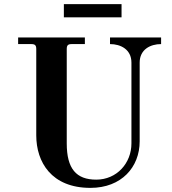

<svg xmlns="http://www.w3.org/2000/svg" viewBox="-20 -894 834 932"><path d="M290 -810H570V-874H290ZM68 -680H132C150 -680 156 -674 156 -656V-237C156 -108 229 18 419 18C570 18 658 -83 658 -208V-590C658 -654 710 -680 762 -680V-712H514V-680C566 -680 618 -654 618 -590V-198C618 -102 547 -22 447 -22C350 -22 304 -75 304 -198V-656C304 -674 310 -680 328 -680H392V-712H68Z"/></svg>

Font: Old Standard
Style: Bold
Weight: 700
Designer: Alexey Kryukov <alexios@thessalonica.org.ru>
Version: Version 2.0.2